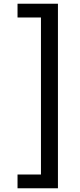

<svg xmlns="http://www.w3.org/2000/svg" viewBox="-20 -801 426 1021"><path d="M73.2 200.2V127H197.8V-708H73.2V-781.2H288.1V200.2Z"/></svg>

Font: Andika Phon
Style: Regular
Weight: 400
Designer: Victor Gaultney, Annie Olsen, Julie Remington, Don Collingsworth, Eric Hays, Becca Hirsbrunner
Foundry: SIL International
Version: Version 5.000